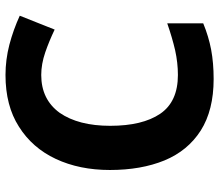

<svg xmlns="http://www.w3.org/2000/svg" viewBox="-68 -696 774 677"><g transform="rotate(-90 318.5 -357.0)"><path d="M393.1 -598.1Q307.1 -598.1 259.8 -533.2Q213.9 -466.8 213.9 -355Q213.9 -241.2 256.3 -178.7Q298.8 -116.2 393.1 -116.2Q436 -116.2 480.5 -126Q524.4 -136.2 575.2 -153.8V-26.9Q528.8 -7.8 482.4 1Q435.5 9.8 378.9 9.8Q269 9.8 197.3 -35.6Q126 -81.1 91.8 -163.6Q58.1 -246.1 58.1 -356Q58.1 -463.4 97.2 -546.9Q136.2 -629.9 210.9 -676.8Q284.7 -724.1 393.1 -724.1Q446.8 -724.1 500 -710.4Q553.2 -696.3 602.1 -673.8L553.2 -550.8Q511.2 -570.8 472.7 -584Q431.6 -598.1 393.1 -598.1Z"/></g></svg>

Font: Droid Sans Thai
Style: Bold
Weight: 700
Designer: Steve Matteson
Foundry: Ascender Corporation
Version: Version 1.00